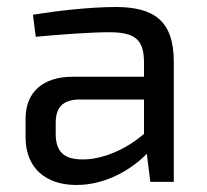

<svg xmlns="http://www.w3.org/2000/svg" viewBox="-20 -519 592 548"><path d="M82 -414C157 -421 240 -427 292 -427C369 -427 390 -403 391 -343V-300H188C102 -300 53 -256 53 -180V-127C53 -39 111 9 198 9C288 9 361 -41 399 -80L409 0H476V-343C476 -461 418 -499 310 -499C237 -499 142 -488 74 -477ZM139 -168C139 -209 156 -233 203 -235H391V-137C334 -87 264 -63 215 -64C163 -64 139 -86 139 -137Z"/></svg>

Font: SnT
Style: Regular
Weight: 400
Designer: Natanael Gama
Version: Version 1.001;PS 001.001;hotconv 1.0.70;makeotf.lib2.5.58329